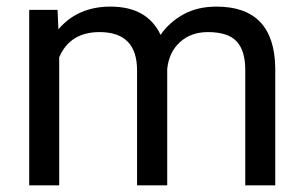

<svg xmlns="http://www.w3.org/2000/svg" viewBox="-20 -558 916 578"><path d="M153.3 -528.3 155.8 -469.7Q213.9 -538.1 312.5 -538.1Q423.3 -538.1 463.4 -453.1Q489.7 -491.2 532 -514.6Q574.2 -538.1 631.8 -538.1Q805.7 -538.1 808.6 -354V0H718.3V-348.6Q718.3 -405.3 692.4 -433.3Q666.5 -461.4 605.5 -461.4Q555.2 -461.4 522 -431.4Q488.8 -401.4 483.4 -350.6V0H392.6V-346.2Q392.6 -461.4 279.8 -461.4Q190.9 -461.4 158.2 -385.7V0H67.9V-528.3Z"/></svg>

Font: Mardoto
Style: Regular
Weight: 400
Designer: Christian Robertson, Vahan Hovhannisyan
Foundry: Google
Version: Version 1.000